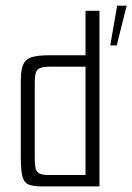

<svg xmlns="http://www.w3.org/2000/svg" viewBox="-20 -668 474 688"><path d="M131.4 0Q99.6 0 82.9 -6.7Q66.2 -13.4 60.3 -36Q54.5 -58.7 54.5 -106.1V-379.4Q54.5 -416.1 62.8 -435.8Q71 -455.5 92.7 -462.8Q114.5 -470 156 -470H286.4V-629.3H336.4V0ZM286.4 -40.8V-429.2H160.8Q125.8 -429.2 115.2 -419.2Q104.5 -409.1 104.5 -374.3V-98.8Q104.5 -60.8 114.9 -50.8Q125.2 -40.8 152.8 -40.8ZM375.1 -505.3 399.8 -647.6H433.9L398.3 -505.3Z"/></svg>

Font: Smooch Sans Thin
Style: Regular
Weight: 100
Designer: Robert E. Leuschke
Foundry: Robert E. Leuschke
Version: Version 1.010